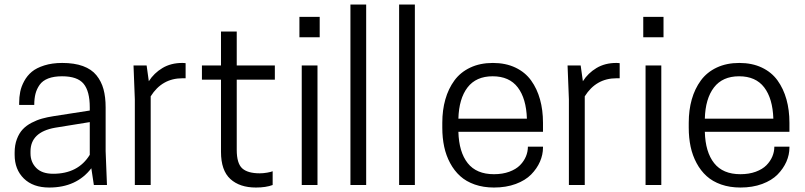

<svg xmlns="http://www.w3.org/2000/svg" viewBox="-20 -820 3568 851"><path d="M396 0 384.8 -74.2Q319.3 11.2 198.2 11.2Q126.5 11.2 85.7 -28.8Q44.9 -68.8 44.9 -133.8V-144Q44.9 -177.2 54.9 -203.6Q64.9 -230 80.8 -246.8Q96.7 -263.7 120.1 -275.9Q143.6 -288.1 166.5 -294.4Q189.5 -300.8 217.8 -305.2L377.9 -330.1V-344.2Q377.9 -415.5 350.6 -448.7Q323.2 -481.9 254.9 -481.9Q218.8 -481.9 193.6 -472.2Q168.5 -462.4 155.5 -443.8Q142.6 -425.3 137.2 -404.1Q131.8 -382.8 131.8 -355H64.9V-363.8Q64.9 -389.6 69.6 -413.1Q74.2 -436.5 87.4 -460.7Q100.6 -484.9 121.1 -502Q141.6 -519 176.3 -530Q210.9 -541 255.9 -541Q309.6 -541 347.7 -527.1Q385.7 -513.2 407.5 -486.3Q429.2 -459.5 438.7 -424.8Q448.2 -390.1 448.2 -344.2V-149.9L454.1 0ZM215.8 -49.8Q326.2 -49.8 377.9 -133.8V-278.8L224.1 -253.9Q115.2 -234.4 115.2 -148.9V-140.1Q115.2 -101.6 140.6 -75.7Q166 -49.8 215.8 -49.8Z M787.6 -541Q790.5 -541 794.2 -540.8Q797.9 -540.5 800 -540.3Q802.2 -540 802.7 -540V-473.1H788.6Q698.2 -473.1 647.9 -393.1V0H577.6V-379.9L571.8 -529.8H629.9L639.6 -460Q662.6 -496.1 700.2 -518.6Q737.8 -541 787.6 -541Z M1029.3 -529.8H1198.2V-466.8H1029.3V-155.8Q1029.3 -95.7 1053.7 -73.7Q1078.1 -51.8 1131.3 -51.8Q1147 -51.8 1164.6 -54.9Q1182.1 -58.1 1188.5 -61V0Q1158.7 11.2 1114.3 11.2Q1042.5 11.2 1001 -26.6Q959.5 -64.5 959.5 -147V-466.8H875V-529.8H959.5V-680.2H1029.3Z M1317.4 0V-529.8H1387.2V0ZM1397 -745.1V-654.8H1307.1V-745.1Z M1533.2 0V-799.8H1603V0Z M1749 0V-799.8H1818.8V0Z M2386.7 -235.8H2011.7Q2014.2 -146 2053 -96.9Q2091.8 -47.9 2169.4 -47.9Q2207.5 -47.9 2237.3 -58.8Q2267.1 -69.8 2284.7 -87.6Q2302.2 -105.5 2311 -126.5Q2319.8 -147.5 2319.8 -169.9H2386.7V-166Q2386.7 -134.3 2373.3 -103.5Q2359.9 -72.8 2334.2 -46.6Q2308.6 -20.5 2265.9 -4.6Q2223.1 11.2 2169.4 11.2Q2122.6 11.2 2084.2 -2.2Q2045.9 -15.6 2019.5 -39.6Q1993.2 -63.5 1975.1 -97.2Q1957 -130.9 1948.7 -169.9Q1940.4 -209 1940.4 -253.9V-275.9Q1940.4 -332 1953.9 -379.4Q1967.3 -426.8 1994.1 -463.4Q2021 -500 2064.5 -520.5Q2107.9 -541 2164.6 -541Q2221.2 -541 2264.4 -520.5Q2307.6 -500 2334 -463.4Q2360.4 -426.8 2373.5 -379.4Q2386.7 -332 2386.7 -275.9ZM2163.6 -481.9Q2090.3 -481.9 2052.2 -432.4Q2014.2 -382.8 2011.7 -293.9H2315.4Q2312.5 -383.3 2274.9 -432.6Q2237.3 -481.9 2163.6 -481.9Z M2711.4 -541Q2714.4 -541 2718 -540.8Q2721.7 -540.5 2723.9 -540.3Q2726.1 -540 2726.6 -540V-473.1H2712.4Q2622.1 -473.1 2571.8 -393.1V0H2501.5V-379.9L2495.6 -529.8H2553.7L2563.5 -460Q2586.4 -496.1 2624 -518.6Q2661.6 -541 2711.4 -541Z M2841.3 0V-529.8H2911.1V0ZM2920.9 -745.1V-654.8H2831.1V-745.1Z M3479 -235.8H3104Q3106.4 -146 3145.3 -96.9Q3184.1 -47.9 3261.7 -47.9Q3299.8 -47.9 3329.6 -58.8Q3359.4 -69.8 3377 -87.6Q3394.5 -105.5 3403.3 -126.5Q3412.1 -147.5 3412.1 -169.9H3479V-166Q3479 -134.3 3465.6 -103.5Q3452.1 -72.8 3426.5 -46.6Q3400.9 -20.5 3358.2 -4.6Q3315.4 11.2 3261.7 11.2Q3214.8 11.2 3176.5 -2.2Q3138.2 -15.6 3111.8 -39.6Q3085.4 -63.5 3067.4 -97.2Q3049.3 -130.9 3041 -169.9Q3032.7 -209 3032.7 -253.9V-275.9Q3032.7 -332 3046.1 -379.4Q3059.6 -426.8 3086.4 -463.4Q3113.3 -500 3156.7 -520.5Q3200.2 -541 3256.8 -541Q3313.5 -541 3356.7 -520.5Q3399.9 -500 3426.3 -463.4Q3452.6 -426.8 3465.8 -379.4Q3479 -332 3479 -275.9ZM3255.9 -481.9Q3182.6 -481.9 3144.5 -432.4Q3106.4 -382.8 3104 -293.9H3407.7Q3404.8 -383.3 3367.2 -432.6Q3329.6 -481.9 3255.9 -481.9Z"/></svg>

Font: Cooper Hewitt
Style: Book
Weight: 705
Designer: Village Type and Design LLC
Foundry: Cooper Hewitt Smithsonian Design Museum
Version: 1.000